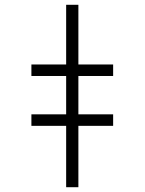

<svg xmlns="http://www.w3.org/2000/svg" viewBox="-20 -781 603 801"><path d="M256 0V-256H111V-304H256V-464H111V-512H256V-761H307V-512H452V-464H307V-304H452V-256H307V0Z"/></svg>

Font: Noto Sans Mono SemiCondensed Light
Style: Regular
Weight: 300
Width: 4
Designer: Monotype Design Team
Foundry: Monotype Imaging Inc.
Version: Version 2.014; ttfautohint (v1.8.4.7-5d5b)